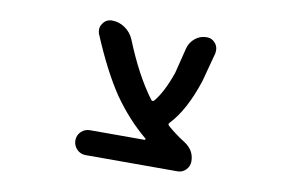

<svg xmlns="http://www.w3.org/2000/svg" viewBox="-62 -654 1123 741"><g transform="rotate(10 500.0 -283.5)"><path d="M311.5 -18.6Q291 -18.6 276.9 -33.2Q262.7 -47.9 262.7 -67.9Q262.7 -87.9 276.9 -102.1Q291 -116.2 311.5 -116.2H525.4Q527.3 -116.2 528.3 -118.7Q529.3 -121.1 527.3 -122.1Q456.1 -180.7 396.5 -265.6Q338.9 -350.6 281.2 -488.3Q278.3 -497.1 278.3 -504.9Q278.3 -517.6 286.1 -528.3Q298.8 -547.9 322.3 -547.9Q350.6 -547.9 374 -531.2Q397.5 -514.6 408.2 -488.3Q460.9 -357.4 523.4 -273.4Q529.3 -265.6 536.1 -272.5Q568.4 -310.5 596.7 -390.6L622.1 -492.2Q628.9 -516.6 648.4 -532.2Q668 -547.9 693.4 -547.9Q714.8 -547.9 728.5 -530.3Q737.3 -518.6 737.3 -503.9Q737.3 -498 736.3 -492.2L706.1 -378.9Q667 -258.8 609.4 -198.2Q602.5 -191.4 609.4 -185.5Q640.6 -158.2 677.7 -134.8Q717.8 -109.4 717.8 -65.4Q717.8 -45.9 704.1 -32.2Q690.4 -18.6 671.9 -18.6Z"/></g></svg>

Font: Rounded-X Mgen+ 2m medium
Style: Regular
Weight: 500
Designer: [Source Han Sans]
Ryoko NISHIZUKA  (kana & ideographs); Paul D. Hunt (Latin, Greek & Cyrillic); Wenlong ZHANG  (bopomofo
Version: Version 1.059.20150602